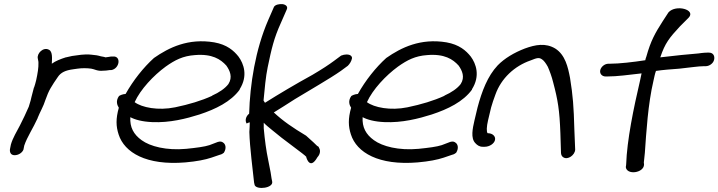

<svg xmlns="http://www.w3.org/2000/svg" viewBox="-20 -761 3495 934"><path d="M120 -242C107 -212 92 -180 77 -151C62 -122 42 -90 33 -58L29 -38C26 -24 30 -6 51 -6C70 -6 88 -18 94 -33L98 -53C112 -95 142 -139 163 -186V-187C174 -215 192 -245 201 -275C208 -295 217 -317 226 -332L242 -358L261 -386C276 -409 299 -419 336 -424L357 -427C378 -430 403 -430 424 -427C439 -425 454 -414 481 -417C491 -417 501 -418 513 -420H521C563 -427 571 -491 528 -486H520C512 -484 505 -484 493 -482C492 -482 490 -483 487 -484L471 -487C463 -489 457 -491 450 -492L424 -495C390 -499 357 -492 333 -489H332L301 -482H300C275 -474 249 -464 232 -451C233 -474 237 -510 218 -519C191 -534 158 -501 164 -476C165 -467 167 -465 167 -456C168 -433 163 -403 156 -371C153 -358 149 -345 146 -336L145 -335C141 -318 137 -305 133 -289L129 -272C126 -261 120 -243 120 -242Z M1146 -327C1187 -392 1166 -451 1140 -486C1117 -515 1084 -544 1022 -555C896 -576 802 -530 729 -479C678 -433 628 -370 591 -304C575 -303 564 -297 559 -294C541 -269 551 -248 558 -237C543 -183 544 -147 557 -107C585 -19 692 45 882 29C938 24 978 16 1008 6L1049 -8C1059 -10 1065 -15 1069 -18C1083 -40 1077 -60 1066 -67C1060 -72 1052 -74 1042 -71H1041L999 -55C975 -47 935 -42 886 -37C789 -28 710 -49 669 -79C630 -107 611 -142 614 -191C636 -179 672 -169 720 -167C806 -163 887 -184 950 -204C1029 -230 1103 -266 1146 -325ZM635 -264C663 -326 727 -394 786 -437C831 -469 870 -489 928 -493C1012 -500 1053 -473 1081 -442C1098 -418 1113 -386 1091 -352C1075 -331 1046 -311 1012 -296V-295C960 -271 899 -253 832 -239C749 -222 670 -238 635 -264Z M1285 -664C1222 -519 1196 -350 1192 -208C1175 -195 1171 -173 1180 -160C1185 -163 1187 -164 1195 -166C1195 -153 1194 -135 1193 -119C1195 -43 1210 68 1216 127L1219 140C1230 164 1311 154 1304 122L1301 107C1300 96 1295 67 1285 19C1275 -28 1268 -81 1263 -137V-164C1273 -153 1287 -142 1304 -128C1331 -105 1365 -79 1404 -50C1443 -21 1466 -3 1468 0H1469C1471 11 1489 66 1524 4C1540 -13 1539 -33 1531 -43V-46L1522 -52C1516 -58 1501 -73 1469 -101C1404 -140 1357 -172 1312 -214C1341 -231 1375 -254 1415 -279C1482 -320 1584 -378 1638 -416L1672 -441C1681 -450 1689 -462 1692 -476C1694 -484 1688 -496 1666 -496C1657 -496 1648 -494 1641 -491H1640L1605 -465C1581 -447 1546 -424 1500 -397C1418 -352 1334 -302 1269 -261L1262 -272C1267 -327 1273 -390 1282 -433C1301 -524 1312 -574 1347 -651L1375 -715C1382 -730 1369 -739 1354 -741C1340 -742 1320 -739 1313 -728Z M2276 -327C2317 -392 2296 -451 2270 -486C2247 -515 2214 -544 2152 -555C2026 -576 1932 -530 1859 -479C1808 -433 1758 -370 1721 -304C1705 -303 1694 -297 1689 -294C1671 -269 1681 -248 1688 -237C1673 -183 1674 -147 1687 -107C1715 -19 1822 45 2012 29C2068 24 2108 16 2138 6L2179 -8C2189 -10 2195 -15 2199 -18C2213 -40 2207 -60 2196 -67C2190 -72 2182 -74 2172 -71H2171L2129 -55C2105 -47 2065 -42 2016 -37C1919 -28 1840 -49 1799 -79C1760 -107 1741 -142 1744 -191C1766 -179 1802 -169 1850 -167C1936 -163 2017 -184 2080 -204C2159 -230 2233 -266 2276 -325ZM1765 -264C1793 -326 1857 -394 1916 -437C1961 -469 2000 -489 2058 -493C2142 -500 2183 -473 2211 -442C2228 -418 2243 -386 2221 -352C2205 -331 2176 -311 2142 -296V-295C2090 -271 2029 -253 1962 -239C1879 -222 1800 -238 1765 -264Z M2292 -65C2301 -55 2312 -47 2328 -47H2338C2361 -47 2384 -62 2388 -80C2392 -98 2376 -113 2353 -113H2352C2346 -120 2347 -145 2354 -175L2369 -238C2375 -258 2381 -278 2390 -301C2418 -380 2483 -440 2561 -467C2591 -479 2602 -483 2617 -472C2626 -466 2635 -454 2645 -436C2654 -415 2664 -389 2671 -360C2694 -274 2702 -224 2706 -114L2709 -18C2709 -9 2713 0 2720 4C2742 19 2777 -7 2778 -33L2774 -131C2771 -243 2767 -295 2753 -382C2743 -434 2730 -494 2681 -525C2634 -553 2585 -544 2533 -525C2481 -505 2434 -477 2401 -443C2352 -391 2324 -317 2303 -238L2288 -175C2279 -136 2269 -89 2292 -65Z M2947 -451H2940C2921 -451 2904 -436 2900 -420C2896 -402 2909 -389 2926 -389H2934C2984 -389 3038 -397 3101 -404L3094 -371C3062 -234 3030 -80 3026 39L3025 49L3024 50C3027 93 3113 81 3113 39L3112 29C3112 25 3115 7 3117 -18C3124 -118 3132 -254 3159 -369C3163 -385 3165 -400 3171 -416C3204 -421 3244 -424 3285 -427C3333 -432 3378 -439 3404 -439H3413C3430 -439 3450 -452 3454 -471C3458 -489 3449 -505 3429 -505H3420C3403 -505 3377 -501 3377 -501C3336 -498 3259 -490 3192 -482C3215 -551 3236 -577 3288 -633L3330 -675C3367 -714 3268 -741 3232 -701L3204 -658C3167 -600 3146 -564 3124 -485C3122 -480 3120 -474 3119 -468C3061 -459 2992 -451 2947 -451Z"/></svg>

Font: Stray Cat
Style: ExBdExtObl
Weight: 800
Version: Version 1.0